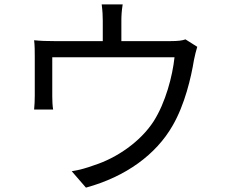

<svg xmlns="http://www.w3.org/2000/svg" viewBox="-20 -821 1040 878"><path d="M882 -607 828 -641C815 -636 796 -633 759 -633H535V-726C535 -747 536 -770 541 -801H445C449 -770 450 -747 450 -726V-633H229C194 -633 165 -634 136 -637C139 -615 139 -581 139 -560C139 -525 139 -416 139 -384C139 -365 138 -338 136 -320H223C220 -336 219 -362 219 -380C219 -410 219 -517 219 -559H778C769 -473 737 -352 683 -267C622 -172 512 -98 412 -66C380 -54 342 -43 308 -38L373 37C556 -13 694 -115 769 -246C825 -342 854 -467 867 -547C871 -566 877 -592 882 -607Z"/></svg>

Font: Noto Sans HK
Style: Regular
Weight: 400
Designer: Ryoko NISHIZUKA 西塚涼子 (kana, bopomofo & ideographs); Paul D. Hunt (Latin, Greek & Cyrillic); Sandoll Communications 산돌커뮤니
Foundry: Adobe
Version: Version 2.004;hotconv 1.0.118;makeotfexe 2.5.65603